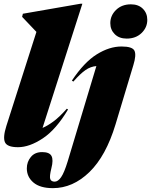

<svg xmlns="http://www.w3.org/2000/svg" viewBox="-20 -767 802 1020"><path d="M173.5 -597.5 97.5 -677.5 101.5 -694 406.5 -747H417.5L206 -87.5Q232.5 -98.5 264.2 -122Q296 -145.5 335 -189.5L341.5 -185.5Q278 -78.5 207.2 -31.8Q136.5 15 75.5 15Q18.5 15 6.5 -11Q-5.5 -37 14 -98.5ZM566 -644Q566 -684.5 596.5 -714.2Q627 -744 675.5 -744Q715.5 -744 739 -720.5Q762.5 -697 762.5 -661.5Q762.5 -621 732 -591.5Q701.5 -562 653 -562Q613 -562 589.5 -585.5Q566 -609 566 -644ZM594 -107Q543 62 455 147.2Q367 232.5 261 232.5Q193 232.5 157.8 202.8Q122.5 173 122.5 127.5Q122.5 93 143.8 67Q165 41 204 41Q242.5 41 253.5 61.5Q264.5 82 253 126.5Q242 170.5 247 184.2Q252 198 270.5 198Q288 198 304.5 174.5Q321 151 339.5 90.5L492 -416Q461.5 -413.5 434.8 -395.2Q408 -377 369.5 -333.5L362 -339Q427 -436.5 494 -478.2Q561 -520 625.5 -520Q684 -520 694.5 -497.2Q705 -474.5 688.5 -421Z"/></svg>

Font: Newsreader Display ExtraBold
Style: Italic
Weight: 800
Italic angle: -17°
Designer: Hugues Gentile
Foundry: Production Type
Version: Version 1.001